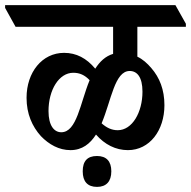

<svg xmlns="http://www.w3.org/2000/svg" viewBox="-69 -644 748 752"><path d="M207 -56C253 -56 284 -81 307 -117C341 -78 384 -56 432 -56C517 -56 575 -133 575 -232C575 -293 556 -340 524 -377C508 -396 490 -412 469 -422V-539H659V-551L618 -624H-49V-613L-8 -539H374V-433C344 -424 322 -403 304 -375C270 -416 230 -437 182 -437C96 -437 35 -361 35 -261C35 -198 57 -149 91 -111C123 -78 162 -56 207 -56ZM439 -366C468 -366 489 -342 489 -285C489 -204 449 -134 392 -134C368 -134 348 -144 329 -161C367 -251 380 -366 439 -366ZM121 -209C121 -292 162 -359 218 -359C243 -359 263 -350 282 -330C245 -240 232 -126 171 -126C143 -126 121 -152 121 -209ZM311 88C347 88 367 67 367 27C367 -12 348 -33 311 -33C273 -33 255 -13 255 27C255 67 274 88 311 88Z"/></svg>

Font: Noto Serif Devanagari Condensed SemiBold
Style: Regular
Weight: 600
Width: 3
Designer: Universal Thirst, Indian Type Foundry and the Monotype Design Team
Foundry: Monotype Imaging Inc.
Version: Version 2.004